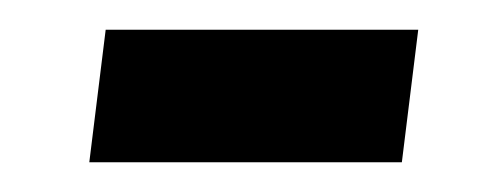

<svg xmlns="http://www.w3.org/2000/svg" viewBox="-20 -109 321 129"><path d="M250 0 261 -89H51L40 0Z"/></svg>

Font: Noto Sans Arabic Condensed Black
Style: Regular
Weight: 900
Width: 3
Designer: Nadine Chahine
Foundry: Monotype Imaging Inc.
Version: 1.001